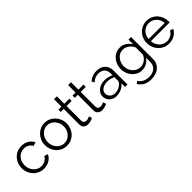

<svg xmlns="http://www.w3.org/2000/svg" viewBox="167 -1847 3220 3220"><g transform="rotate(-45 1777.0 -237.0)"><path d="M39 -262Q39 -317 58 -366Q77 -415 111.5 -451.5Q146 -488 194 -509Q242 -530 300 -530Q374 -530 429 -496.5Q484 -463 512 -406L446 -385Q424 -425 384.5 -447.5Q345 -470 297 -470Q257 -470 222.5 -454Q188 -438 162.5 -410.5Q137 -383 122.5 -345Q108 -307 108 -262Q108 -218 123 -179Q138 -140 164 -111.5Q190 -83 224.5 -66.5Q259 -50 298 -50Q323 -50 347.5 -57Q372 -64 393 -76.5Q414 -89 429 -105Q444 -121 450 -139L517 -119Q506 -91 485 -67.5Q464 -44 435.5 -26.5Q407 -9 372.5 0.5Q338 10 301 10Q244 10 196 -11.5Q148 -33 113 -70.5Q78 -108 58.5 -157Q39 -206 39 -262Z M846 10Q789 10 742 -11.5Q695 -33 660.5 -70Q626 -107 607 -156Q588 -205 588 -259Q588 -314 607.5 -363Q627 -412 661.5 -449Q696 -486 743 -508Q790 -530 846 -530Q902 -530 949.5 -508Q997 -486 1031.5 -449Q1066 -412 1085.5 -363Q1105 -314 1105 -259Q1105 -205 1086 -156Q1067 -107 1032.5 -70Q998 -33 950.5 -11.5Q903 10 846 10ZM657 -258Q657 -214 672 -176.5Q687 -139 712.5 -110.5Q738 -82 772.5 -66Q807 -50 846 -50Q885 -50 919.5 -66.5Q954 -83 980 -111.5Q1006 -140 1021 -178Q1036 -216 1036 -260Q1036 -303 1021 -341.5Q1006 -380 980 -408.5Q954 -437 919.5 -453.5Q885 -470 846 -470Q807 -470 773 -453.5Q739 -437 713 -408Q687 -379 672 -340.5Q657 -302 657 -258Z M1469 -25Q1463 -22 1451.5 -17Q1440 -12 1425 -7Q1410 -2 1391 2Q1372 6 1351 6Q1329 6 1309 0Q1289 -6 1274 -18.5Q1259 -31 1250 -50Q1241 -69 1241 -94V-467H1169V-521H1241V-697H1309V-521H1429V-467H1309V-113Q1311 -84 1329.5 -70.5Q1348 -57 1372 -57Q1401 -57 1423 -66.5Q1445 -76 1451 -80Z M1804 -25Q1798 -22 1786.5 -17Q1775 -12 1760 -7Q1745 -2 1726 2Q1707 6 1686 6Q1664 6 1644 0Q1624 -6 1609 -18.5Q1594 -31 1585 -50Q1576 -69 1576 -94V-467H1504V-521H1576V-697H1644V-521H1764V-467H1644V-113Q1646 -84 1664.5 -70.5Q1683 -57 1707 -57Q1736 -57 1758 -66.5Q1780 -76 1786 -80Z M2020 10Q1985 10 1954 -2Q1923 -14 1899.5 -35Q1876 -56 1862.5 -86Q1849 -116 1849 -152Q1849 -195 1868.5 -227.5Q1888 -260 1918.5 -281.5Q1949 -303 1987.5 -313.5Q2026 -324 2065 -324Q2103 -324 2143.5 -314.5Q2184 -305 2219 -287V-329Q2219 -398 2180.5 -437Q2142 -476 2072 -476Q2026 -476 1992.5 -461.5Q1959 -447 1922 -414L1896 -462Q1940 -499 1981.5 -514.5Q2023 -530 2077 -530Q2175 -530 2231 -476Q2287 -422 2287 -323V0H2230L2228 -87Q2190 -38 2135 -14Q2080 10 2020 10ZM2036 -42Q2137 -42 2201 -118Q2209 -127 2214 -136Q2219 -145 2219 -157V-242Q2184 -259 2147.5 -267.5Q2111 -276 2074 -276Q2047 -276 2018.5 -268.5Q1990 -261 1967 -246.5Q1944 -232 1929 -209.5Q1914 -187 1914 -157Q1914 -132 1924 -110.5Q1934 -89 1950.5 -74Q1967 -59 1989.5 -50.5Q2012 -42 2036 -42Z M2633 7Q2579 7 2534.5 -15.5Q2490 -38 2457.5 -75Q2425 -112 2407 -160Q2389 -208 2389 -259Q2389 -313 2406.5 -362.5Q2424 -412 2456 -449Q2488 -486 2532.5 -508Q2577 -530 2631 -530Q2698 -530 2747 -496.5Q2796 -463 2831 -412V-521H2892V2Q2892 56 2871.5 97.5Q2851 139 2816.5 167Q2782 195 2735.5 209Q2689 223 2637 223Q2547 223 2492 191Q2437 159 2403 105L2445 72Q2476 122 2527 145.5Q2578 169 2637 169Q2675 169 2709 158.5Q2743 148 2768.5 127.5Q2794 107 2809 75.5Q2824 44 2824 2V-101Q2794 -51 2742 -22Q2690 7 2633 7ZM2652 -50Q2682 -50 2711 -61Q2740 -72 2763.5 -90.5Q2787 -109 2803 -132Q2819 -155 2824 -179V-340Q2813 -368 2794 -392Q2775 -416 2751 -433Q2727 -450 2699.5 -460Q2672 -470 2644 -470Q2600 -470 2565.5 -451.5Q2531 -433 2507 -403Q2483 -373 2470.5 -335Q2458 -297 2458 -258Q2458 -216 2473 -178Q2488 -140 2514.5 -111.5Q2541 -83 2576 -66.5Q2611 -50 2652 -50Z M3267 10Q3210 10 3162.5 -11.5Q3115 -33 3080 -70.5Q3045 -108 3025.5 -157Q3006 -206 3006 -262Q3006 -317 3025.5 -365.5Q3045 -414 3079.5 -450.5Q3114 -487 3162 -508.5Q3210 -530 3266 -530Q3323 -530 3370.5 -508.5Q3418 -487 3452 -450Q3486 -413 3505 -365Q3524 -317 3524 -263Q3524 -255 3524 -247Q3524 -239 3523 -236H3077Q3080 -194 3096.5 -158.5Q3113 -123 3139 -97Q3165 -71 3198.5 -56.5Q3232 -42 3270 -42Q3295 -42 3320 -49Q3345 -56 3366 -68Q3387 -80 3404 -97.5Q3421 -115 3430 -136L3489 -120Q3477 -91 3455 -67.5Q3433 -44 3404 -26.5Q3375 -9 3340 0.5Q3305 10 3267 10ZM3459 -288Q3456 -330 3439.5 -364.5Q3423 -399 3397.5 -424Q3372 -449 3338.5 -463Q3305 -477 3267 -477Q3229 -477 3195 -463Q3161 -449 3135.5 -424Q3110 -399 3094.5 -364Q3079 -329 3076 -288Z"/></g></svg>

Font: IngvarSans
Style: Regular
Weight: 400
Version: Version 1.000